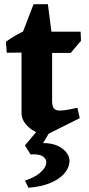

<svg xmlns="http://www.w3.org/2000/svg" viewBox="-20 -621 422 910"><path d="M204 16Q175 17 147 3Q119 -11 100.5 -34.5Q82 -58 82 -84V-453L139 -601H207L227 -445V-143Q227 -117 235.5 -107Q244 -97 263 -97Q281 -97 304.5 -101.5Q328 -106 347 -110L358 -61ZM12 -371 8 -423Q42 -448 81 -467.5Q120 -487 164 -505L189 -435L165 -373ZM170 -370V-471H362L364 -428L315 -370ZM115 269 98 235Q145 220 170.5 197.5Q196 175 199 154Q202 133 183.5 120.5Q165 108 125 111L98 68L161 -6H222L184 57Q226 57 255 71Q284 85 298 106Q312 127 309 149Q306 178 283 203.5Q260 229 218 246.5Q176 264 115 269Z"/></svg>

Font: Eczar SemiBold
Style: Regular
Weight: 600
Designer: Vaibhav Singh
Foundry: Rosetta Type Foundry
Version: Version 2.000